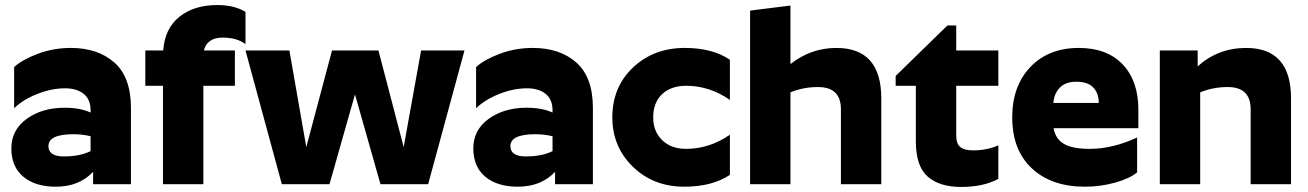

<svg xmlns="http://www.w3.org/2000/svg" viewBox="-20 -730 5184 761"><path d="M233 -110Q297 -110 339 -131V-190Q307 -198 271 -198Q172 -198 172 -151Q172 -110 233 -110ZM339 -293Q339 -336 311.5 -358Q284 -380 238 -380Q184 -380 127.5 -357.5Q71 -335 36 -301V-464Q67 -493 129 -516.5Q191 -540 261 -540Q368 -540 433.5 -482Q499 -424 499 -302V0H349V-49Q294 10 201 10Q120 10 72.5 -29.5Q25 -69 25 -142Q25 -215 86 -259Q147 -303 236 -303Q297 -303 339 -284Z M953 -683V-555Q919 -581 863 -581Q801 -581 788 -530H911V-390H786V0H626V-390H556V-530H627Q633 -617 691 -663.5Q749 -710 841 -710Q909 -710 953 -683Z M1097 0 953 -530H1127L1194 -147L1296 -530H1480L1580 -147L1649 -530H1821L1677 0H1488L1387 -356L1286 0Z M2064 -110Q2128 -110 2170 -131V-190Q2138 -198 2102 -198Q2003 -198 2003 -151Q2003 -110 2064 -110ZM2170 -293Q2170 -336 2142.5 -358Q2115 -380 2069 -380Q2015 -380 1958.5 -357.5Q1902 -335 1867 -301V-464Q1898 -493 1960 -516.5Q2022 -540 2092 -540Q2199 -540 2264.5 -482Q2330 -424 2330 -302V0H2180V-49Q2125 10 2032 10Q1951 10 1903.5 -29.5Q1856 -69 1856 -142Q1856 -215 1917 -259Q1978 -303 2067 -303Q2128 -303 2170 -284Z M2873 -493V-334Q2792 -390 2700 -390Q2639 -390 2604 -356.5Q2569 -323 2569 -265Q2569 -209 2604.5 -174.5Q2640 -140 2699 -140Q2792 -140 2873 -196V-37Q2803 10 2692 10Q2570 10 2488.5 -69Q2407 -148 2407 -265Q2407 -385 2489 -462.5Q2571 -540 2694 -540Q2805 -540 2873 -493Z M3222 -385Q3164 -385 3113 -364V0H2953V-688L3113 -708V-476Q3194 -540 3295 -540Q3473 -540 3473 -340V0H3313V-297Q3313 -385 3222 -385Z M3937 -21Q3878 11 3789 11Q3704 11 3657 -30Q3610 -71 3610 -170V-390H3530V-429L3735 -629H3770V-530H3937V-390H3770V-193Q3770 -160 3786.5 -147Q3803 -134 3835 -134Q3893 -134 3937 -154Z M4487 -47Q4459 -23 4401 -6.5Q4343 10 4280 10Q4148 10 4070 -62.5Q3992 -135 3992 -265Q3992 -389 4064 -464.5Q4136 -540 4256 -540Q4368 -540 4430 -474.5Q4492 -409 4492 -295V-222H4156Q4163 -180 4196.5 -160Q4230 -140 4299 -140Q4390 -140 4487 -185ZM4246 -406Q4203 -406 4180.5 -382.5Q4158 -359 4155 -322H4335Q4335 -360 4313.5 -383Q4292 -406 4246 -406Z M4846 -385Q4788 -385 4737 -364V0H4577V-530H4727V-467Q4808 -540 4919 -540Q5097 -540 5097 -340V0H4937V-297Q4937 -385 4846 -385Z"/></svg>

Font: Roundo
Style: Bold
Weight: 700
Designer: Namrata Goyal (Gurmukhi), Shiva Nallaperumal (Latin)
Foundry: Indian Type Foundry
Version: Version 1.000;PS 1.0;hotconv 1.0.88;makeotf.lib2.5.647800